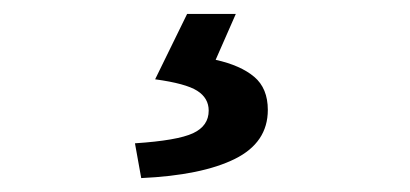

<svg xmlns="http://www.w3.org/2000/svg" viewBox="-20 -23 589 276"><path d="M183 233 174 183Q235 179 257.5 168.5Q280 158 280 136Q280 118 263.5 107.5Q247 97 203 91L249 -3H319L290 63Q326 71 345.5 87.5Q365 104 365 135Q365 182 317.5 205.5Q270 229 183 233Z"/></svg>

Font: Mada SemiBold
Style: Regular
Weight: 600
Designer: Khaled Hosny
Version: Version 1.5